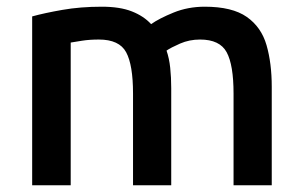

<svg xmlns="http://www.w3.org/2000/svg" viewBox="-20 -553 902 573"><path d="M76 0V-504Q112 -514 166 -523.5Q220 -533 284 -533Q338 -533 373.5 -519Q409 -505 431 -481Q455 -498 498 -515.5Q541 -533 591 -533Q673 -533 716.5 -502.5Q760 -472 775.5 -418Q791 -364 791 -294V0H677V-274Q677 -359 656.5 -397Q636 -435 577 -435Q545 -435 517.5 -423Q490 -411 477 -402Q485 -379 488 -350.5Q491 -322 491 -290V0H377V-274Q377 -359 356.5 -397Q336 -435 275 -435Q247 -435 225 -431.5Q203 -428 191 -426V0Z"/></svg>

Font: Ubuntu Sans SemiBold
Style: Regular
Weight: 600
Designer: Dalton Maag Ltd
Foundry: Dalton Maag Ltd
Version: Version 1.006; ttfautohint (v1.8.4.7-5d5b)